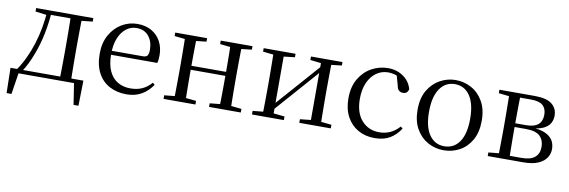

<svg xmlns="http://www.w3.org/2000/svg" viewBox="-51 -918 4358 1471"><g transform="rotate(10 2127.5 -183.0)"><path d="M546 0H71L95 -21L66 165H28L24 -31H591L587 165H549L520 -22ZM410 0Q411 -24 411.5 -65Q412 -106 412.5 -150Q413 -194 413 -229V-288Q413 -322 412.5 -366Q412 -410 411.5 -451Q411 -492 410 -516H498Q497 -492 496.5 -451Q496 -410 495.5 -366Q495 -322 495 -288V-229Q495 -194 495.5 -150Q496 -106 496.5 -65Q497 -24 498 0ZM138 -489V-516H240V-477H231ZM455 -477V-516H583V-489L472 -477ZM75 -30Q139 -123 178.5 -249Q218 -375 227 -516H261Q255 -425 237.5 -337Q220 -249 189 -169Q174 -129 155.5 -90.5Q137 -52 114 -19V-7ZM240 -484V-516H457V-484Z M933 15Q860 15 802 -15Q744 -45 711 -106Q678 -167 678 -257Q678 -341 712.5 -402.5Q747 -464 803 -497.5Q859 -531 925 -531Q990 -531 1036.5 -503.5Q1083 -476 1107.5 -429Q1132 -382 1132 -323Q1132 -287 1125 -263H717V-294H1007Q1034 -294 1043 -308Q1052 -322 1052 -352Q1052 -416 1018 -457.5Q984 -499 923 -499Q879 -499 843 -471.5Q807 -444 786 -392.5Q765 -341 765 -269Q765 -188 789.5 -136Q814 -84 857 -59.5Q900 -35 955 -35Q1008 -35 1047.5 -53.5Q1087 -72 1118 -108L1134 -94Q1101 -44 1051 -14.5Q1001 15 933 15Z M1300 0Q1301 -24 1301.5 -65Q1302 -106 1302.5 -150Q1303 -194 1303 -229V-288Q1303 -322 1302.5 -366Q1302 -410 1301.5 -451Q1301 -492 1300 -516H1389Q1388 -492 1387.5 -450.5Q1387 -409 1386.5 -363Q1386 -317 1386 -280V-260Q1386 -210 1386.5 -159Q1387 -108 1387.5 -66Q1388 -24 1389 0ZM1652 0Q1654 -24 1654.5 -66Q1655 -108 1655.5 -159Q1656 -210 1656 -260V-280Q1656 -317 1655.5 -363Q1655 -409 1654.5 -450.5Q1654 -492 1652 -516H1741Q1740 -492 1739.5 -451Q1739 -410 1738.5 -366Q1738 -322 1738 -288V-229Q1738 -194 1738.5 -150Q1739 -106 1739.5 -65Q1740 -24 1741 0ZM1220 0V-28L1330 -39H1362L1468 -28V0ZM1220 -489V-516H1468V-489L1362 -477H1330ZM1574 0V-28L1682 -39H1715L1821 -28V0ZM1574 -489V-516H1821V-489L1715 -477H1682ZM1344 -256V-287H1697V-256Z M1908 0V-28L2017 -39H2051L2156 -28V0ZM2276 0V-28L2379 -39H2413L2521 -28V0ZM1988 0Q1989 -24 1989.5 -65Q1990 -106 1990.5 -150Q1991 -194 1991 -229V-288Q1991 -322 1990.5 -366Q1990 -410 1989.5 -451Q1989 -492 1988 -516H2070V0ZM2047 -47 2012 -66H2023L2200 -266L2381 -471L2415 -451H2403L2225 -249ZM2360 0V-516H2441Q2440 -492 2439.5 -451Q2439 -410 2438.5 -366Q2438 -322 2438 -288V-229Q2438 -194 2438.5 -150Q2439 -106 2439.5 -65Q2440 -24 2441 0ZM1908 -489V-516H2156V-489L2052 -477H2018ZM2276 -489V-516H2521V-489L2414 -477H2379Z M2863 15Q2790 15 2734 -17Q2678 -49 2646 -108.5Q2614 -168 2614 -251Q2614 -341 2651 -403.5Q2688 -466 2747.5 -498.5Q2807 -531 2876 -531Q2921 -531 2959 -514.5Q2997 -498 3023.5 -469Q3050 -440 3061 -399Q3052 -364 3019 -364Q2998 -364 2985.5 -375.5Q2973 -387 2969 -413L2944 -502L2994 -462Q2963 -482 2936 -490.5Q2909 -499 2881 -499Q2830 -499 2789 -470Q2748 -441 2724.5 -388Q2701 -335 2701 -262Q2701 -154 2754 -94.5Q2807 -35 2891 -35Q2936 -35 2975 -52.5Q3014 -70 3047 -107L3063 -94Q3030 -42 2982 -13.5Q2934 15 2863 15Z M3400 15Q3334 15 3277.5 -16Q3221 -47 3186 -107.5Q3151 -168 3151 -258Q3151 -348 3187 -408.5Q3223 -469 3280 -500Q3337 -531 3400 -531Q3465 -531 3522 -500.5Q3579 -470 3614.5 -409Q3650 -348 3650 -258Q3650 -168 3615 -107Q3580 -46 3523.5 -15.5Q3467 15 3400 15ZM3400 -16Q3475 -16 3517.5 -78Q3560 -140 3560 -257Q3560 -373 3517.5 -436Q3475 -499 3400 -499Q3326 -499 3283 -436Q3240 -373 3240 -257Q3240 -140 3283 -78Q3326 -16 3400 -16Z M3742 0V-28L3852 -39L3865 -31H4000Q4070 -31 4103 -59.5Q4136 -88 4136 -140Q4136 -192 4104 -223.5Q4072 -255 3994 -255H3865V-284H3991Q4114 -284 4114 -387Q4114 -434 4086 -459Q4058 -484 3994 -484H3865L3852 -477L3742 -489V-516H4017Q4110 -516 4151.5 -482.5Q4193 -449 4193 -392Q4193 -362 4179 -335.5Q4165 -309 4129.5 -291Q4094 -273 4030 -267L4032 -274Q4100 -272 4140.5 -254Q4181 -236 4199.5 -206.5Q4218 -177 4218 -137Q4218 -102 4198.5 -71Q4179 -40 4135 -20Q4091 0 4017 0ZM3822 0Q3823 -24 3823.5 -65Q3824 -106 3824.5 -150Q3825 -194 3825 -229V-288Q3825 -322 3824.5 -366Q3824 -410 3823.5 -451Q3823 -492 3822 -516H3909Q3908 -492 3907.5 -450.5Q3907 -409 3906.5 -361.5Q3906 -314 3906 -272V-229Q3906 -194 3906.5 -150Q3907 -106 3907.5 -65Q3908 -24 3909 0Z"/></g></svg>

Font: Noto Serif JP
Style: Regular
Weight: 400
Designer: Ryoko NISHIZUKA  (kana & ideographs); Frank Grießhammer (Latin, Greek & Cyrillic); Wenlong ZHANG  (bopomofo); Sandoll Co
Foundry: Adobe
Version: Version 2.003-H1;hotconv 1.1.1;makeotfexe 2.6.0